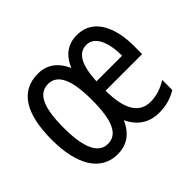

<svg xmlns="http://www.w3.org/2000/svg" viewBox="-123 -739 942 942"><g transform="rotate(-45 347.5 -268.5)"><path d="M493 -546C430 -546 387 -515 359 -451C330 -515 285 -547 223 -547C101 -547 42 -448 42 -269C42 -95 105 10 221 10C286 10 332 -23 360 -87C391 -23 440 10 510 10C556 10 596 -1 633 -24V-94C593 -69 556 -58 517 -58C439 -58 400 -122 399 -253H653V-309C653 -441 604 -546 493 -546ZM491 -479C551 -479 578 -407 578 -317H400C405 -427 436 -479 491 -479ZM223 -476C289 -476 320 -407 320 -269C320 -126 290 -60 223 -60C158 -60 125 -130 125 -269C125 -407 154 -476 223 -476Z"/></g></svg>

Font: Noto Sans Sinhala UI ExtraCondensed
Style: Regular
Weight: 400
Width: 2
Designer: Jelle Bosma - Monotype Design Team
Foundry: Monotype Imaging Inc.
Version: Version 2.006